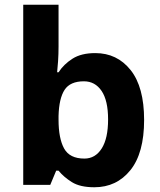

<svg xmlns="http://www.w3.org/2000/svg" viewBox="-20 -780 673 810"><path d="M227 -583Q227 -552 225 -522Q223 -492 221 -475H227Q249 -509 286 -532.5Q323 -556 382 -556Q474 -556 531 -484.5Q588 -413 588 -274Q588 -134 530 -62Q472 10 378 10Q318 10 283.5 -11.5Q249 -33 227 -60H217L192 0H78V-760H227ZM334 -437Q276 -437 252.5 -401Q229 -365 227 -291V-275Q227 -196 250.5 -153.5Q274 -111 336 -111Q382 -111 409 -153.5Q436 -196 436 -276Q436 -356 408.5 -396.5Q381 -437 334 -437Z"/></svg>

Font: Noto Sans Devanagari UI
Style: Bold
Weight: 700
Designer: Jelle Bosma - Monotype Design Team
Foundry: Monotype Imaging Inc.
Version: Version 2.004; ttfautohint (v1.8.4.7-5d5b)